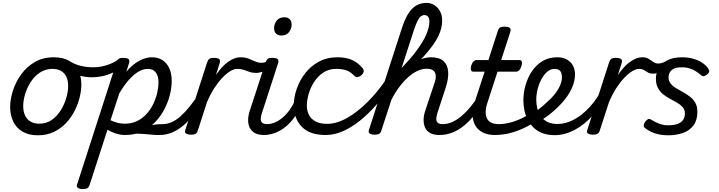

<svg xmlns="http://www.w3.org/2000/svg" viewBox="-20 -914 4961 1324"><path d="M241 19Q179 19 136 -6Q93 -31 71.5 -75.5Q50 -120 50 -176Q50 -229 69 -288.5Q88 -348 125.5 -400.5Q163 -453 219.5 -486Q276 -519 351 -519Q413 -519 455.5 -495.5Q498 -472 519.5 -429.5Q541 -387 541 -331Q541 -291 529.5 -243.5Q518 -196 494.5 -149.5Q471 -103 435 -65Q399 -27 350.5 -4Q302 19 241 19ZM251 -61Q300 -61 337 -87Q374 -113 399 -153.5Q424 -194 437 -238.5Q450 -283 450 -321Q450 -360 437 -386Q424 -412 400 -425.5Q376 -439 343 -439Q293 -439 255 -413.5Q217 -388 191.5 -348Q166 -308 153 -264Q140 -220 140 -183Q140 -144 153.5 -116.5Q167 -89 192 -75Q217 -61 251 -61Z M613 -381Q571 -381 527 -393Q483 -405 437 -435Q424 -442 422.5 -454Q421 -466 426.5 -477Q432 -488 441 -493.5Q450 -499 458 -494Q494 -470 536.5 -460Q579 -450 625 -450Q654 -450 685.5 -456.5Q717 -463 747 -476Q777 -489 799 -506Q809 -513 818 -509Q827 -505 832 -495Q837 -485 836.5 -473.5Q836 -462 828 -455Q788 -426 750 -409.5Q712 -393 677.5 -387Q643 -381 613 -381Z M1069 17Q1047 17 1023.5 14.5Q1000 12 974 10Q948 8 916 8Q884 8 845 13L877 -20Q908 -28 939.5 -35Q971 -42 1000 -47Q1029 -52 1052.5 -55Q1076 -58 1092 -58Q1101 -58 1103.5 -46.5Q1106 -35 1102 -20.5Q1098 -6 1089.5 5.5Q1081 17 1069 17ZM549 390Q533 390 519 383Q505 376 512 357L783 -483Q790 -503 799.5 -509Q809 -515 828 -515Q859 -515 867.5 -505.5Q876 -496 869 -476L851 -419Q883 -457 914 -478.5Q945 -500 973.5 -509.5Q1002 -519 1027 -519Q1091 -519 1127.5 -475Q1164 -431 1164 -355Q1164 -309 1151 -258Q1138 -207 1112 -158Q1086 -109 1047.5 -69.5Q1009 -30 958 -6.5Q907 17 843 17Q811 17 780 7Q749 -3 721 -19L597 364Q593 377 582.5 383.5Q572 390 549 390ZM742 -85Q770 -72 793 -66.5Q816 -61 841 -61Q890 -61 928 -80.5Q966 -100 993.5 -131.5Q1021 -163 1038.5 -200.5Q1056 -238 1064.5 -276Q1073 -314 1073 -345Q1073 -375 1064.5 -396Q1056 -417 1039.5 -428Q1023 -439 998 -439Q967 -439 934 -419.5Q901 -400 868 -362.5Q835 -325 803 -271Z M1079 17Q1065 17 1058.5 5.5Q1052 -6 1054.5 -20.5Q1057 -35 1069 -46.5Q1081 -58 1102 -58Q1132 -58 1162.5 -71Q1193 -84 1224 -111.5Q1255 -139 1288.5 -180Q1322 -221 1357 -277Q1366 -290 1378 -289Q1390 -288 1396.5 -278.5Q1403 -269 1397 -257Q1361 -187 1323 -135Q1285 -83 1245.5 -49.5Q1206 -16 1164.5 0.5Q1123 17 1079 17Z M1295 15Q1279 15 1265 8Q1251 1 1258 -18L1408 -483Q1415 -503 1424.5 -509Q1434 -515 1453 -515Q1484 -515 1492.5 -505.5Q1501 -496 1494 -476L1469 -397Q1489 -426 1510 -449Q1531 -472 1553 -487.5Q1575 -503 1595.5 -511Q1616 -519 1636 -519Q1655 -519 1662 -507Q1669 -495 1665 -479Q1661 -463 1648 -451Q1635 -439 1615 -439Q1594 -439 1567.5 -423Q1541 -407 1512.5 -377Q1484 -347 1457 -305Q1430 -263 1408 -211L1343 -11Q1339 2 1328.5 8.5Q1318 15 1295 15Z M1748 -411Q1721 -411 1700 -418.5Q1679 -426 1660 -432.5Q1641 -439 1616 -439Q1597 -439 1591 -451Q1585 -463 1589 -479Q1593 -495 1605.5 -507Q1618 -519 1637 -519Q1669 -519 1693 -510Q1717 -501 1738.5 -491Q1760 -481 1783 -481Q1797 -481 1806.5 -484.5Q1816 -488 1825 -494Q1837 -503 1845.5 -496Q1854 -489 1855 -476Q1856 -463 1845 -454Q1813 -426 1788 -418.5Q1763 -411 1748 -411Z M1800 17Q1763 17 1738.5 4Q1714 -9 1702.5 -32.5Q1691 -56 1691 -86Q1691 -116 1703 -152L1811 -483Q1818 -503 1827.5 -509Q1837 -515 1856 -515Q1887 -515 1895.5 -505.5Q1904 -496 1897 -476L1789 -143Q1772 -95 1781 -76.5Q1790 -58 1823 -58Q1837 -58 1843 -46.5Q1849 -35 1846.5 -20.5Q1844 -6 1832.5 5.5Q1821 17 1800 17ZM1918 -669Q1898 -669 1884 -682Q1870 -695 1870 -720Q1870 -747 1887.5 -771Q1905 -795 1942 -795Q1963 -795 1977 -782.5Q1991 -770 1991 -744Q1991 -717 1973.5 -693Q1956 -669 1918 -669Z M1799 17Q1785 17 1778.5 5.5Q1772 -6 1774.5 -20.5Q1777 -35 1789 -46.5Q1801 -58 1822 -58Q1848 -58 1874.5 -69Q1901 -80 1927 -101.5Q1953 -123 1975 -153Q1997 -183 2014 -220Q2019 -235 2031.5 -234.5Q2044 -234 2053.5 -224.5Q2063 -215 2059 -201Q2041 -150 2013 -109.5Q1985 -69 1951 -41Q1917 -13 1878 2Q1839 17 1799 17Z M2226 17Q2115 17 2060.5 -40.5Q2006 -98 2006 -189Q2006 -242 2025.5 -299.5Q2045 -357 2083 -407Q2121 -457 2177.5 -488Q2234 -519 2307 -519Q2366 -519 2406.5 -501Q2447 -483 2477 -448Q2492 -430 2487.5 -417.5Q2483 -405 2471 -394Q2458 -384 2445 -382.5Q2432 -381 2418 -396Q2399 -417 2371 -428Q2343 -439 2298 -439Q2248 -439 2210 -414Q2172 -389 2146.5 -349.5Q2121 -310 2108.5 -266.5Q2096 -223 2096 -185Q2096 -153 2109.5 -124Q2123 -95 2154 -77.5Q2185 -60 2236 -60Q2250 -60 2255.5 -48.5Q2261 -37 2259 -21.5Q2257 -6 2248.5 5.5Q2240 17 2226 17Z M2226 17Q2212 17 2206.5 5.5Q2201 -6 2202.5 -21.5Q2204 -37 2213 -48.5Q2222 -60 2236 -60Q2302 -60 2374 -101Q2446 -142 2516 -212Q2586 -282 2644 -369Q2654 -385 2666.5 -380Q2679 -375 2685 -360.5Q2691 -346 2683 -333Q2633 -258 2577.5 -194Q2522 -130 2463 -82.5Q2404 -35 2344 -9Q2284 17 2226 17Z M3010 17Q2972 17 2947.5 4Q2923 -9 2912 -32.5Q2901 -56 2901 -86.5Q2901 -117 2913 -152L2977 -344Q2987 -374 2984.5 -395.5Q2982 -417 2966.5 -428.5Q2951 -440 2921 -440Q2890 -440 2856.5 -424Q2823 -408 2790.5 -378Q2758 -348 2728.5 -307.5Q2699 -267 2675 -218L2665 -287Q2704 -345 2740 -388.5Q2776 -432 2811 -461Q2846 -490 2881 -504.5Q2916 -519 2952 -519Q3009 -519 3038 -493Q3067 -467 3070.5 -420Q3074 -373 3054 -311L2999 -143Q2983 -95 2991.5 -76.5Q3000 -58 3033 -58Q3047 -58 3053 -46.5Q3059 -35 3056.5 -20.5Q3054 -6 3042.5 5.5Q3031 17 3010 17ZM2562 15Q2546 15 2532 8Q2518 1 2524 -18L2753 -725Q2782 -814 2822.5 -854Q2863 -894 2921 -894Q2952 -894 2976 -878.5Q3000 -863 3014.5 -836Q3029 -809 3029 -772Q3029 -746 3022.5 -719.5Q3016 -693 3003.5 -666.5Q2991 -640 2972 -612.5Q2953 -585 2928 -555Q2903 -525 2871 -492.5Q2839 -460 2801 -424.5Q2763 -389 2719 -349L2609 -11Q2605 2 2595 8.5Q2585 15 2562 15ZM2749 -444Q2780 -477 2807 -508Q2834 -539 2855 -568Q2876 -597 2892.5 -624Q2909 -651 2919.5 -676Q2930 -701 2935.5 -723.5Q2941 -746 2941 -767Q2941 -780 2937 -790Q2933 -800 2925.5 -805Q2918 -810 2906 -810Q2894 -810 2882.5 -801.5Q2871 -793 2860 -771.5Q2849 -750 2836 -712Z M3010 17Q2996 17 2989.5 5.5Q2983 -6 2985.5 -20.5Q2988 -35 3000 -46.5Q3012 -58 3033 -58Q3064 -58 3095 -71Q3126 -84 3158 -110Q3190 -136 3223 -175.5Q3256 -215 3290 -268Q3299 -282 3310.5 -281Q3322 -280 3329 -270.5Q3336 -261 3331 -249Q3296 -181 3258.5 -131Q3221 -81 3180.5 -48Q3140 -15 3097.5 1Q3055 17 3010 17Z M3394 17Q3345 17 3310.5 0Q3276 -17 3258 -48Q3240 -79 3239 -121.5Q3238 -164 3255 -215L3322 -420H3243Q3232 -420 3228 -430Q3224 -440 3229 -460Q3235 -480 3245 -490Q3255 -500 3265 -500H3348L3412 -698Q3418 -718 3427.5 -724Q3437 -730 3457 -730Q3488 -730 3496.5 -720.5Q3505 -711 3498 -691L3436 -500H3562Q3573 -500 3577.5 -490.5Q3582 -481 3576 -460Q3571 -441 3561 -430.5Q3551 -420 3540 -420H3411L3341 -205Q3329 -169 3329 -141Q3329 -113 3339.5 -94.5Q3350 -76 3370 -67Q3390 -58 3418 -58Q3432 -58 3437.5 -46.5Q3443 -35 3441 -20.5Q3439 -6 3427 5.5Q3415 17 3394 17Z M3397 17Q3378 17 3372 5.5Q3366 -6 3370.5 -20.5Q3375 -35 3388 -46.5Q3401 -58 3420 -58Q3468 -58 3523 -76Q3578 -94 3632 -128Q3643 -136 3653 -130.5Q3663 -125 3669 -113Q3675 -101 3674.5 -88.5Q3674 -76 3664 -70Q3615 -39 3567 -19.5Q3519 0 3476 8.5Q3433 17 3397 17Z M3631 -121Q3665 -138 3695.5 -161Q3726 -184 3751 -209Q3781 -234 3804.5 -263.5Q3828 -293 3841.5 -323.5Q3855 -354 3855 -382Q3855 -410 3843 -424.5Q3831 -439 3804 -439Q3790 -439 3783.5 -451Q3777 -463 3778.5 -479Q3780 -495 3791 -507Q3802 -519 3823 -519Q3862 -519 3889.5 -503.5Q3917 -488 3931 -461.5Q3945 -435 3945 -401Q3945 -357 3926.5 -313.5Q3908 -270 3876 -229.5Q3844 -189 3803 -153Q3773 -125 3736.5 -101Q3700 -77 3662 -57Z M3805 18Q3760 18 3724.5 5.5Q3689 -7 3664 -30Q3639 -53 3622 -83.5Q3605 -114 3597 -149.5Q3589 -185 3589 -222Q3589 -274 3604 -326.5Q3619 -379 3648.5 -423Q3678 -467 3721.5 -493Q3765 -519 3823 -519Q3834 -519 3837.5 -507Q3841 -495 3837.5 -479Q3834 -463 3825.5 -451Q3817 -439 3805 -439Q3777 -439 3754 -419.5Q3731 -400 3714 -368.5Q3697 -337 3687.5 -299.5Q3678 -262 3678 -226Q3678 -195 3685.5 -165Q3693 -135 3710 -111.5Q3727 -88 3755 -73.5Q3783 -59 3824 -59Q3880 -59 3937 -89Q3994 -119 4046.5 -176Q4099 -233 4140 -315Q4144 -323 4155.5 -322.5Q4167 -322 4175.5 -314.5Q4184 -307 4177 -291Q4133 -192 4072 -123Q4011 -54 3942.5 -18Q3874 18 3805 18Z M4067 15Q4051 15 4037 8Q4023 1 4030 -18L4180 -483Q4187 -503 4196.5 -509Q4206 -515 4225 -515Q4256 -515 4264.5 -505.5Q4273 -496 4266 -476L4241 -397Q4261 -426 4282 -449Q4303 -472 4325 -487.5Q4347 -503 4367.5 -511Q4388 -519 4408 -519Q4427 -519 4434 -507Q4441 -495 4437 -479Q4433 -463 4420 -451Q4407 -439 4387 -439Q4366 -439 4339.5 -423Q4313 -407 4284.5 -377Q4256 -347 4229 -305Q4202 -263 4180 -211L4115 -11Q4111 2 4100.5 8.5Q4090 15 4067 15Z M4486 -406Q4462 -406 4447.5 -414.5Q4433 -423 4420 -431Q4407 -439 4386 -439Q4367 -439 4361.5 -451Q4356 -463 4360 -479Q4364 -495 4377 -507Q4390 -519 4409 -519Q4435 -519 4452.5 -508.5Q4470 -498 4485 -487Q4500 -476 4519 -476Q4535 -476 4549.5 -481.5Q4564 -487 4586 -498Q4600 -505 4609.5 -498.5Q4619 -492 4619.5 -480Q4620 -468 4607 -458Q4587 -443 4564 -431Q4541 -419 4520.5 -412.5Q4500 -406 4486 -406Z M4587 19Q4554 19 4524.5 13Q4495 7 4471 -4.5Q4447 -16 4428 -31Q4420 -36 4419 -46.5Q4418 -57 4428 -73Q4438 -87 4448.5 -92Q4459 -97 4472 -88Q4496 -72 4526 -61Q4556 -50 4588 -50Q4626 -50 4651.5 -59Q4677 -68 4690 -86.5Q4703 -105 4703 -131Q4703 -157 4688.5 -174Q4674 -191 4651.5 -204.5Q4629 -218 4603 -231.5Q4577 -245 4554.5 -262.5Q4532 -280 4517.5 -306.5Q4503 -333 4503 -372Q4503 -409 4521.5 -442.5Q4540 -476 4580.5 -497.5Q4621 -519 4683 -519Q4728 -519 4764 -508Q4800 -497 4824.5 -480Q4849 -463 4861 -445Q4871 -432 4871 -422.5Q4871 -413 4857 -401Q4845 -392 4835 -389Q4825 -386 4814 -396Q4790 -418 4757 -434Q4724 -450 4681 -450Q4632 -450 4611 -430Q4590 -410 4590 -381Q4590 -356 4604.5 -338Q4619 -320 4641.5 -306.5Q4664 -293 4689.5 -279Q4715 -265 4737.5 -247.5Q4760 -230 4774.5 -205.5Q4789 -181 4789 -143Q4789 -85 4762 -49Q4735 -13 4689 3Q4643 19 4587 19Z"/></svg>

Font: Playwrite DK Loopet
Style: Regular
Weight: 400
Designer: Veronika Burian, José Scaglione
Foundry: TypeTogether
Version: Version 1.002